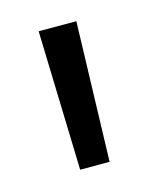

<svg xmlns="http://www.w3.org/2000/svg" viewBox="-53 -739 249 315"><g transform="rotate(-15 72.0 -581.5)"><path d="M104 -700 97 -463H47L40 -700Z"/></g></svg>

Font: Kulim Park Light
Style: Regular
Weight: 300
Designer: Noponies / Dale Sattler
Foundry: Noponies
Version: Version 1.000; ttfautohint (v1.8.3)